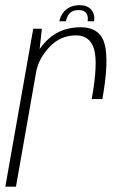

<svg xmlns="http://www.w3.org/2000/svg" viewBox="-33 -702 457 722"><path d="M312 -329.5H352Q377.5 -472.5 360.5 -536Q343.5 -599.5 270 -599.5Q197.5 -599.5 148.5 -554.8Q99.5 -510 89 -448.5L102.5 -430.5Q112 -481.5 153 -525.2Q194 -569 252.5 -569Q305.5 -569 320.8 -516.8Q336 -464.5 312 -329.5ZM-13 0H27L112.5 -485.5L124.5 -594H92ZM266.5 -682.5Q244.5 -682.5 228.5 -674.2Q212.5 -666 202.8 -652Q193 -638 190.5 -622H215Q217 -634 222.5 -643.5Q228 -653 237.5 -658.5Q247 -664 263.5 -664Q277.5 -664 285.2 -658.5Q293 -653 295.8 -643.5Q298.5 -634 296.5 -622H320.5Q323.5 -638 318.2 -652Q313 -666 300.2 -674.2Q287.5 -682.5 266.5 -682.5Z"/></svg>

Font: Anybody SemiCondensed ExtraLight
Style: Italic
Weight: 250
Width: 4
Italic angle: -10°
Version: Version 1.113;gftools[0.9.25]